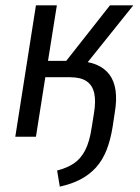

<svg xmlns="http://www.w3.org/2000/svg" viewBox="-20 -510 521 716"><path d="M203 186 193 126Q231 116 256 99Q281 82 297.5 50.5Q314 19 322 -35L330 -85Q338 -132 331.5 -162Q325 -192 303 -207Q281 -222 241 -222H149L114 0H37L114 -490H192L159 -283H227L390 -490H477L287 -253L262 -282Q308 -282 339 -269Q370 -256 388 -232Q406 -208 411 -172.5Q416 -137 408 -90L400 -37Q392 13 377 50.5Q362 88 338 114.5Q314 141 281 158.5Q248 176 203 186Z"/></svg>

Font: Nunito Sans 10pt Condensed
Style: Italic
Weight: 400
Width: 3
Italic angle: -9°
Designer: Vernon Adams
Foundry: Vernon Adams
Version: Version 3.101;gftools[0.9.27]